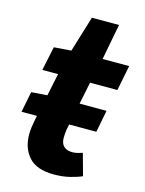

<svg xmlns="http://www.w3.org/2000/svg" viewBox="-103 -710 591 784"><g transform="rotate(15 192.5 -318.0)"><path d="M8.6 -202.2 26 -289.6 110.1 -295.6H343L324.8 -202.2ZM202.1 11.1Q128.4 11.1 95.5 -26.2Q62.6 -63.5 62.6 -120.5Q62.6 -136.2 64.7 -151.6Q66.8 -167 69.8 -182.6L113 -389.2H46.4L67.8 -490.5L140.6 -496L186.9 -647.4H301.5L272.6 -496H385L363.7 -389.2H248.2L204.9 -177.4Q203.9 -168.4 203.2 -160.7Q202.4 -153 202.4 -144.1Q202.4 -120.4 215.2 -108.3Q227.9 -96.2 250.4 -96.2Q262.7 -96.2 273.6 -98.9Q284.5 -101.6 293.9 -105L319.3 -12.9Q299.6 -3.9 269 3.6Q238.4 11.1 202.1 11.1Z"/></g></svg>

Font: Source Sans 3 VF
Style: Italic
Weight: 200
Italic angle: -11°
Designer: Paul D. Hunt
Foundry: Adobe Systems Incorporated
Version: Version 3.042;hotconv 1.0.118;makeotfexe 2.5.65603